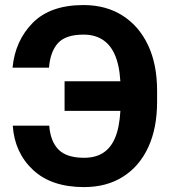

<svg xmlns="http://www.w3.org/2000/svg" viewBox="-20 -741 690 771"><path d="M539.6 -414.6V-295.9H239.3V-414.6ZM31.2 -236.3H177.7Q182.6 -172.9 215.3 -140.1Q248 -107.4 317.4 -107.4Q369.6 -107.4 402.1 -132.8Q434.6 -158.2 449.5 -208Q464.4 -257.8 464.4 -331.5V-378.4Q464.4 -454.1 447.8 -503.7Q431.2 -553.2 397.9 -577.6Q364.7 -602 315.4 -602Q243.2 -602 212.4 -567.4Q181.6 -532.7 176.8 -469.2H30.3Q41 -578.1 111.6 -649.4Q182.1 -720.7 315.4 -720.7Q405.3 -720.7 471.7 -678.7Q538.1 -636.7 574.5 -559.8Q610.8 -482.9 610.8 -377.4V-331.5Q610.8 -226.6 575.4 -149.9Q540 -73.2 474.1 -31.5Q408.2 10.3 317.4 10.3Q186.5 10.3 112.5 -58.8Q38.6 -127.9 31.2 -236.3Z"/></svg>

Font: RobotoDEMO
Style: Regular
Weight: 400
Designer: Christian Robertson
Foundry: Google
Version: Version 2.136